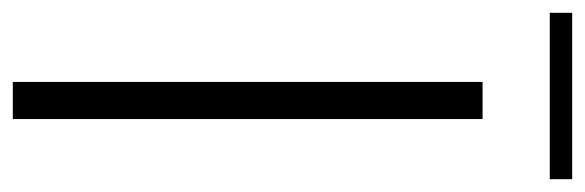

<svg xmlns="http://www.w3.org/2000/svg" viewBox="-354 -587 914 300"><g transform="rotate(90 103.0 -437.0)"><path d="M81 0V-734H139V0ZM-27 -839V-874H233V-839Z"/></g></svg>

Font: Exo Thin Light
Style: Regular
Weight: 300
Version: Version 2.000